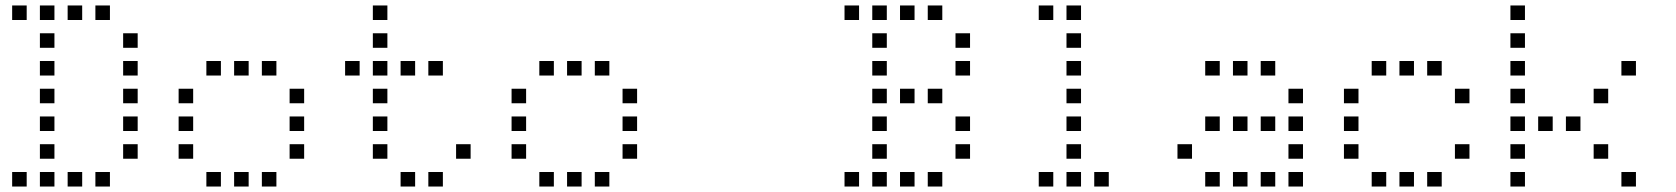

<svg xmlns="http://www.w3.org/2000/svg" viewBox="-20 -696 6040 692"><path d="M24.8 -676.2Q23.8 -676.2 23.8 -676.2Q23.8 -676.2 23.8 -675.2V-624.8Q23.8 -623.8 23.8 -623.8Q23.8 -623.8 24.8 -623.8H75.2Q76.2 -623.8 76.2 -623.8Q76.2 -623.8 76.2 -624.8V-675.2Q76.2 -676.2 76.2 -676.2Q76.2 -676.2 75.2 -676.2ZM124.8 -676.2Q123.8 -676.2 123.8 -676.2Q123.8 -676.2 123.8 -675.2V-624.8Q123.8 -623.8 123.8 -623.8Q123.8 -623.8 124.8 -623.8H175.2Q176.2 -623.8 176.2 -623.8Q176.2 -623.8 176.2 -624.8V-675.2Q176.2 -676.2 176.2 -676.2Q176.2 -676.2 175.2 -676.2ZM224.8 -676.2Q223.8 -676.2 223.8 -676.2Q223.8 -676.2 223.8 -675.2V-624.8Q223.8 -623.8 223.8 -623.8Q223.8 -623.8 224.8 -623.8H275.2Q276.2 -623.8 276.2 -623.8Q276.2 -623.8 276.2 -624.8V-675.2Q276.2 -676.2 276.2 -676.2Q276.2 -676.2 275.2 -676.2ZM324.8 -676.2Q323.8 -676.2 323.8 -676.2Q323.8 -676.2 323.8 -675.2V-624.8Q323.8 -623.8 323.8 -623.8Q323.8 -623.8 324.8 -623.8H375.2Q376.2 -623.8 376.2 -623.8Q376.2 -623.8 376.2 -624.8V-675.2Q376.2 -676.2 376.2 -676.2Q376.2 -676.2 375.2 -676.2ZM124.8 -576.2Q123.8 -576.2 123.8 -576.2Q123.8 -576.2 123.8 -575.2V-524.8Q123.8 -523.8 123.8 -523.8Q123.8 -523.8 124.8 -523.8H175.2Q176.2 -523.8 176.2 -523.8Q176.2 -523.8 176.2 -524.8V-575.2Q176.2 -576.2 176.2 -576.2Q176.2 -576.2 175.2 -576.2ZM424.8 -576.2Q423.8 -576.2 423.8 -576.2Q423.8 -576.2 423.8 -575.2V-524.8Q423.8 -523.8 423.8 -523.8Q423.8 -523.8 424.8 -523.8H475.2Q476.2 -523.8 476.2 -523.8Q476.2 -523.8 476.2 -524.8V-575.2Q476.2 -576.2 476.2 -576.2Q476.2 -576.2 475.2 -576.2ZM124.8 -476.2Q123.8 -476.2 123.8 -476.2Q123.8 -476.2 123.8 -475.2V-424.8Q123.8 -423.8 123.8 -423.8Q123.8 -423.8 124.8 -423.8H175.2Q176.2 -423.8 176.2 -423.8Q176.2 -423.8 176.2 -424.8V-475.2Q176.2 -476.2 176.2 -476.2Q176.2 -476.2 175.2 -476.2ZM424.8 -476.2Q423.8 -476.2 423.8 -476.2Q423.8 -476.2 423.8 -475.2V-424.8Q423.8 -423.8 423.8 -423.8Q423.8 -423.8 424.8 -423.8H475.2Q476.2 -423.8 476.2 -423.8Q476.2 -423.8 476.2 -424.8V-475.2Q476.2 -476.2 476.2 -476.2Q476.2 -476.2 475.2 -476.2ZM124.8 -376.2Q123.8 -376.2 123.8 -376.2Q123.8 -376.2 123.8 -375.2V-324.8Q123.8 -323.8 123.8 -323.8Q123.8 -323.8 124.8 -323.8H175.2Q176.2 -323.8 176.2 -323.8Q176.2 -323.8 176.2 -324.8V-375.2Q176.2 -376.2 176.2 -376.2Q176.2 -376.2 175.2 -376.2ZM424.8 -376.2Q423.8 -376.2 423.8 -376.2Q423.8 -376.2 423.8 -375.2V-324.8Q423.8 -323.8 423.8 -323.8Q423.8 -323.8 424.8 -323.8H475.2Q476.2 -323.8 476.2 -323.8Q476.2 -323.8 476.2 -324.8V-375.2Q476.2 -376.2 476.2 -376.2Q476.2 -376.2 475.2 -376.2ZM124.8 -276.2Q123.8 -276.2 123.8 -276.2Q123.8 -276.2 123.8 -275.2V-224.8Q123.8 -223.8 123.8 -223.8Q123.8 -223.8 124.8 -223.8H175.2Q176.2 -223.8 176.2 -223.8Q176.2 -223.8 176.2 -224.8V-275.2Q176.2 -276.2 176.2 -276.2Q176.2 -276.2 175.2 -276.2ZM424.8 -276.2Q423.8 -276.2 423.8 -276.2Q423.8 -276.2 423.8 -275.2V-224.8Q423.8 -223.8 423.8 -223.8Q423.8 -223.8 424.8 -223.8H475.2Q476.2 -223.8 476.2 -223.8Q476.2 -223.8 476.2 -224.8V-275.2Q476.2 -276.2 476.2 -276.2Q476.2 -276.2 475.2 -276.2ZM124.8 -176.2Q123.8 -176.2 123.8 -176.2Q123.8 -176.2 123.8 -175.2V-124.8Q123.8 -123.8 123.8 -123.8Q123.8 -123.8 124.8 -123.8H175.2Q176.2 -123.8 176.2 -123.8Q176.2 -123.8 176.2 -124.8V-175.2Q176.2 -176.2 176.2 -176.2Q176.2 -176.2 175.2 -176.2ZM424.8 -176.2Q423.8 -176.2 423.8 -176.2Q423.8 -176.2 423.8 -175.2V-124.8Q423.8 -123.8 423.8 -123.8Q423.8 -123.8 424.8 -123.8H475.2Q476.2 -123.8 476.2 -123.8Q476.2 -123.8 476.2 -124.8V-175.2Q476.2 -176.2 476.2 -176.2Q476.2 -176.2 475.2 -176.2ZM24.8 -76.2Q23.8 -76.2 23.8 -76.2Q23.8 -76.2 23.8 -75.2V-24.8Q23.8 -23.8 23.8 -23.8Q23.8 -23.8 24.8 -23.8H75.2Q76.2 -23.8 76.2 -23.8Q76.2 -23.8 76.2 -24.8V-75.2Q76.2 -76.2 76.2 -76.2Q76.2 -76.2 75.2 -76.2ZM124.8 -76.2Q123.8 -76.2 123.8 -76.2Q123.8 -76.2 123.8 -75.2V-24.8Q123.8 -23.8 123.8 -23.8Q123.8 -23.8 124.8 -23.8H175.2Q176.2 -23.8 176.2 -23.8Q176.2 -23.8 176.2 -24.8V-75.2Q176.2 -76.2 176.2 -76.2Q176.2 -76.2 175.2 -76.2ZM224.8 -76.2Q223.8 -76.2 223.8 -76.2Q223.8 -76.2 223.8 -75.2V-24.8Q223.8 -23.8 223.8 -23.8Q223.8 -23.8 224.8 -23.8H275.2Q276.2 -23.8 276.2 -23.8Q276.2 -23.8 276.2 -24.8V-75.2Q276.2 -76.2 276.2 -76.2Q276.2 -76.2 275.2 -76.2ZM324.8 -76.2Q323.8 -76.2 323.8 -76.2Q323.8 -76.2 323.8 -75.2V-24.8Q323.8 -23.8 323.8 -23.8Q323.8 -23.8 324.8 -23.8H375.2Q376.2 -23.8 376.2 -23.8Q376.2 -23.8 376.2 -24.8V-75.2Q376.2 -76.2 376.2 -76.2Q376.2 -76.2 375.2 -76.2Z M724.8 -476.2Q723.8 -476.2 723.8 -476.2Q723.8 -476.2 723.8 -475.2V-424.8Q723.8 -423.8 723.8 -423.8Q723.8 -423.8 724.8 -423.8H775.2Q776.2 -423.8 776.2 -423.8Q776.2 -423.8 776.2 -424.8V-475.2Q776.2 -476.2 776.2 -476.2Q776.2 -476.2 775.2 -476.2ZM824.8 -476.2Q823.8 -476.2 823.8 -476.2Q823.8 -476.2 823.8 -475.2V-424.8Q823.8 -423.8 823.8 -423.8Q823.8 -423.8 824.8 -423.8H875.2Q876.2 -423.8 876.2 -423.8Q876.2 -423.8 876.2 -424.8V-475.2Q876.2 -476.2 876.2 -476.2Q876.2 -476.2 875.2 -476.2ZM924.8 -476.2Q923.8 -476.2 923.8 -476.2Q923.8 -476.2 923.8 -475.2V-424.8Q923.8 -423.8 923.8 -423.8Q923.8 -423.8 924.8 -423.8H975.2Q976.2 -423.8 976.2 -423.8Q976.2 -423.8 976.2 -424.8V-475.2Q976.2 -476.2 976.2 -476.2Q976.2 -476.2 975.2 -476.2ZM624.8 -376.2Q623.8 -376.2 623.8 -376.2Q623.8 -376.2 623.8 -375.2V-324.8Q623.8 -323.8 623.8 -323.8Q623.8 -323.8 624.8 -323.8H675.2Q676.2 -323.8 676.2 -323.8Q676.2 -323.8 676.2 -324.8V-375.2Q676.2 -376.2 676.2 -376.2Q676.2 -376.2 675.2 -376.2ZM1024.8 -376.2Q1023.8 -376.2 1023.8 -376.2Q1023.8 -376.2 1023.8 -375.2V-324.8Q1023.8 -323.8 1023.8 -323.8Q1023.8 -323.8 1024.8 -323.8H1075.2Q1076.2 -323.8 1076.2 -323.8Q1076.2 -323.8 1076.2 -324.8V-375.2Q1076.2 -376.2 1076.2 -376.2Q1076.2 -376.2 1075.2 -376.2ZM624.8 -276.2Q623.8 -276.2 623.8 -276.2Q623.8 -276.2 623.8 -275.2V-224.8Q623.8 -223.8 623.8 -223.8Q623.8 -223.8 624.8 -223.8H675.2Q676.2 -223.8 676.2 -223.8Q676.2 -223.8 676.2 -224.8V-275.2Q676.2 -276.2 676.2 -276.2Q676.2 -276.2 675.2 -276.2ZM1024.8 -276.2Q1023.8 -276.2 1023.8 -276.2Q1023.8 -276.2 1023.8 -275.2V-224.8Q1023.8 -223.8 1023.8 -223.8Q1023.8 -223.8 1024.8 -223.8H1075.2Q1076.2 -223.8 1076.2 -223.8Q1076.2 -223.8 1076.2 -224.8V-275.2Q1076.2 -276.2 1076.2 -276.2Q1076.2 -276.2 1075.2 -276.2ZM624.8 -176.2Q623.8 -176.2 623.8 -176.2Q623.8 -176.2 623.8 -175.2V-124.8Q623.8 -123.8 623.8 -123.8Q623.8 -123.8 624.8 -123.8H675.2Q676.2 -123.8 676.2 -123.8Q676.2 -123.8 676.2 -124.8V-175.2Q676.2 -176.2 676.2 -176.2Q676.2 -176.2 675.2 -176.2ZM1024.8 -176.2Q1023.8 -176.2 1023.8 -176.2Q1023.8 -176.2 1023.8 -175.2V-124.8Q1023.8 -123.8 1023.8 -123.8Q1023.8 -123.8 1024.8 -123.8H1075.2Q1076.2 -123.8 1076.2 -123.8Q1076.2 -123.8 1076.2 -124.8V-175.2Q1076.2 -176.2 1076.2 -176.2Q1076.2 -176.2 1075.2 -176.2ZM724.8 -76.2Q723.8 -76.2 723.8 -76.2Q723.8 -76.2 723.8 -75.2V-24.8Q723.8 -23.8 723.8 -23.8Q723.8 -23.8 724.8 -23.8H775.2Q776.2 -23.8 776.2 -23.8Q776.2 -23.8 776.2 -24.8V-75.2Q776.2 -76.2 776.2 -76.2Q776.2 -76.2 775.2 -76.2ZM824.8 -76.2Q823.8 -76.2 823.8 -76.2Q823.8 -76.2 823.8 -75.2V-24.8Q823.8 -23.8 823.8 -23.8Q823.8 -23.8 824.8 -23.8H875.2Q876.2 -23.8 876.2 -23.8Q876.2 -23.8 876.2 -24.8V-75.2Q876.2 -76.2 876.2 -76.2Q876.2 -76.2 875.2 -76.2ZM924.8 -76.2Q923.8 -76.2 923.8 -76.2Q923.8 -76.2 923.8 -75.2V-24.8Q923.8 -23.8 923.8 -23.8Q923.8 -23.8 924.8 -23.8H975.2Q976.2 -23.8 976.2 -23.8Q976.2 -23.8 976.2 -24.8V-75.2Q976.2 -76.2 976.2 -76.2Q976.2 -76.2 975.2 -76.2Z M1324.8 -676.2Q1323.8 -676.2 1323.8 -676.2Q1323.8 -676.2 1323.8 -675.2V-624.8Q1323.8 -623.8 1323.8 -623.8Q1323.8 -623.8 1324.8 -623.8H1375.2Q1376.2 -623.8 1376.2 -623.8Q1376.2 -623.8 1376.2 -624.8V-675.2Q1376.2 -676.2 1376.2 -676.2Q1376.2 -676.2 1375.2 -676.2ZM1324.8 -576.2Q1323.8 -576.2 1323.8 -576.2Q1323.8 -576.2 1323.8 -575.2V-524.8Q1323.8 -523.8 1323.8 -523.8Q1323.8 -523.8 1324.8 -523.8H1375.2Q1376.2 -523.8 1376.2 -523.8Q1376.2 -523.8 1376.2 -524.8V-575.2Q1376.2 -576.2 1376.2 -576.2Q1376.2 -576.2 1375.2 -576.2ZM1224.8 -476.2Q1223.8 -476.2 1223.8 -476.2Q1223.8 -476.2 1223.8 -475.2V-424.8Q1223.8 -423.8 1223.8 -423.8Q1223.8 -423.8 1224.8 -423.8H1275.2Q1276.2 -423.8 1276.2 -423.8Q1276.2 -423.8 1276.2 -424.8V-475.2Q1276.2 -476.2 1276.2 -476.2Q1276.2 -476.2 1275.2 -476.2ZM1324.8 -476.2Q1323.8 -476.2 1323.8 -476.2Q1323.8 -476.2 1323.8 -475.2V-424.8Q1323.8 -423.8 1323.8 -423.8Q1323.8 -423.8 1324.8 -423.8H1375.2Q1376.2 -423.8 1376.2 -423.8Q1376.2 -423.8 1376.2 -424.8V-475.2Q1376.2 -476.2 1376.2 -476.2Q1376.2 -476.2 1375.2 -476.2ZM1424.8 -476.2Q1423.8 -476.2 1423.8 -476.2Q1423.8 -476.2 1423.8 -475.2V-424.8Q1423.8 -423.8 1423.8 -423.8Q1423.8 -423.8 1424.8 -423.8H1475.2Q1476.2 -423.8 1476.2 -423.8Q1476.2 -423.8 1476.2 -424.8V-475.2Q1476.2 -476.2 1476.2 -476.2Q1476.2 -476.2 1475.2 -476.2ZM1524.8 -476.2Q1523.8 -476.2 1523.8 -476.2Q1523.8 -476.2 1523.8 -475.2V-424.8Q1523.8 -423.8 1523.8 -423.8Q1523.8 -423.8 1524.8 -423.8H1575.2Q1576.2 -423.8 1576.2 -423.8Q1576.2 -423.8 1576.2 -424.8V-475.2Q1576.2 -476.2 1576.2 -476.2Q1576.2 -476.2 1575.2 -476.2ZM1324.8 -376.2Q1323.8 -376.2 1323.8 -376.2Q1323.8 -376.2 1323.8 -375.2V-324.8Q1323.8 -323.8 1323.8 -323.8Q1323.8 -323.8 1324.8 -323.8H1375.2Q1376.2 -323.8 1376.2 -323.8Q1376.2 -323.8 1376.2 -324.8V-375.2Q1376.2 -376.2 1376.2 -376.2Q1376.2 -376.2 1375.2 -376.2ZM1324.8 -276.2Q1323.8 -276.2 1323.8 -276.2Q1323.8 -276.2 1323.8 -275.2V-224.8Q1323.8 -223.8 1323.8 -223.8Q1323.8 -223.8 1324.8 -223.8H1375.2Q1376.2 -223.8 1376.2 -223.8Q1376.2 -223.8 1376.2 -224.8V-275.2Q1376.2 -276.2 1376.2 -276.2Q1376.2 -276.2 1375.2 -276.2ZM1324.8 -176.2Q1323.8 -176.2 1323.8 -176.2Q1323.8 -176.2 1323.8 -175.2V-124.8Q1323.8 -123.8 1323.8 -123.8Q1323.8 -123.8 1324.8 -123.8H1375.2Q1376.2 -123.8 1376.2 -123.8Q1376.2 -123.8 1376.2 -124.8V-175.2Q1376.2 -176.2 1376.2 -176.2Q1376.2 -176.2 1375.2 -176.2ZM1624.8 -176.2Q1623.8 -176.2 1623.8 -176.2Q1623.8 -176.2 1623.8 -175.2V-124.8Q1623.8 -123.8 1623.8 -123.8Q1623.8 -123.8 1624.8 -123.8H1675.2Q1676.2 -123.8 1676.2 -123.8Q1676.2 -123.8 1676.2 -124.8V-175.2Q1676.2 -176.2 1676.2 -176.2Q1676.2 -176.2 1675.2 -176.2ZM1424.8 -76.2Q1423.8 -76.2 1423.8 -76.2Q1423.8 -76.2 1423.8 -75.2V-24.8Q1423.8 -23.8 1423.8 -23.8Q1423.8 -23.8 1424.8 -23.8H1475.2Q1476.2 -23.8 1476.2 -23.8Q1476.2 -23.8 1476.2 -24.8V-75.2Q1476.2 -76.2 1476.2 -76.2Q1476.2 -76.2 1475.2 -76.2ZM1524.8 -76.2Q1523.8 -76.2 1523.8 -76.2Q1523.8 -76.2 1523.8 -75.2V-24.8Q1523.8 -23.8 1523.8 -23.8Q1523.8 -23.8 1524.8 -23.8H1575.2Q1576.2 -23.8 1576.2 -23.8Q1576.2 -23.8 1576.2 -24.8V-75.2Q1576.2 -76.2 1576.2 -76.2Q1576.2 -76.2 1575.2 -76.2Z M1924.8 -476.2Q1923.8 -476.2 1923.8 -476.2Q1923.8 -476.2 1923.8 -475.2V-424.8Q1923.8 -423.8 1923.8 -423.8Q1923.8 -423.8 1924.8 -423.8H1975.2Q1976.2 -423.8 1976.2 -423.8Q1976.2 -423.8 1976.2 -424.8V-475.2Q1976.2 -476.2 1976.2 -476.2Q1976.2 -476.2 1975.2 -476.2ZM2024.8 -476.2Q2023.8 -476.2 2023.8 -476.2Q2023.8 -476.2 2023.8 -475.2V-424.8Q2023.8 -423.8 2023.8 -423.8Q2023.8 -423.8 2024.8 -423.8H2075.2Q2076.2 -423.8 2076.2 -423.8Q2076.2 -423.8 2076.2 -424.8V-475.2Q2076.2 -476.2 2076.2 -476.2Q2076.2 -476.2 2075.2 -476.2ZM2124.8 -476.2Q2123.8 -476.2 2123.8 -476.2Q2123.8 -476.2 2123.8 -475.2V-424.8Q2123.8 -423.8 2123.8 -423.8Q2123.8 -423.8 2124.8 -423.8H2175.2Q2176.2 -423.8 2176.2 -423.8Q2176.2 -423.8 2176.2 -424.8V-475.2Q2176.2 -476.2 2176.2 -476.2Q2176.2 -476.2 2175.2 -476.2ZM1824.8 -376.2Q1823.8 -376.2 1823.8 -376.2Q1823.8 -376.2 1823.8 -375.2V-324.8Q1823.8 -323.8 1823.8 -323.8Q1823.8 -323.8 1824.8 -323.8H1875.2Q1876.2 -323.8 1876.2 -323.8Q1876.2 -323.8 1876.2 -324.8V-375.2Q1876.2 -376.2 1876.2 -376.2Q1876.2 -376.2 1875.2 -376.2ZM2224.8 -376.2Q2223.8 -376.2 2223.8 -376.2Q2223.8 -376.2 2223.8 -375.2V-324.8Q2223.8 -323.8 2223.8 -323.8Q2223.8 -323.8 2224.8 -323.8H2275.2Q2276.2 -323.8 2276.2 -323.8Q2276.2 -323.8 2276.2 -324.8V-375.2Q2276.2 -376.2 2276.2 -376.2Q2276.2 -376.2 2275.2 -376.2ZM1824.8 -276.2Q1823.8 -276.2 1823.8 -276.2Q1823.8 -276.2 1823.8 -275.2V-224.8Q1823.8 -223.8 1823.8 -223.8Q1823.8 -223.8 1824.8 -223.8H1875.2Q1876.2 -223.8 1876.2 -223.8Q1876.2 -223.8 1876.2 -224.8V-275.2Q1876.2 -276.2 1876.2 -276.2Q1876.2 -276.2 1875.2 -276.2ZM2224.8 -276.2Q2223.8 -276.2 2223.8 -276.2Q2223.8 -276.2 2223.8 -275.2V-224.8Q2223.8 -223.8 2223.8 -223.8Q2223.8 -223.8 2224.8 -223.8H2275.2Q2276.2 -223.8 2276.2 -223.8Q2276.2 -223.8 2276.2 -224.8V-275.2Q2276.2 -276.2 2276.2 -276.2Q2276.2 -276.2 2275.2 -276.2ZM1824.8 -176.2Q1823.8 -176.2 1823.8 -176.2Q1823.8 -176.2 1823.8 -175.2V-124.8Q1823.8 -123.8 1823.8 -123.8Q1823.8 -123.8 1824.8 -123.8H1875.2Q1876.2 -123.8 1876.2 -123.8Q1876.2 -123.8 1876.2 -124.8V-175.2Q1876.2 -176.2 1876.2 -176.2Q1876.2 -176.2 1875.2 -176.2ZM2224.8 -176.2Q2223.8 -176.2 2223.8 -176.2Q2223.8 -176.2 2223.8 -175.2V-124.8Q2223.8 -123.8 2223.8 -123.8Q2223.8 -123.8 2224.8 -123.8H2275.2Q2276.2 -123.8 2276.2 -123.8Q2276.2 -123.8 2276.2 -124.8V-175.2Q2276.2 -176.2 2276.2 -176.2Q2276.2 -176.2 2275.2 -176.2ZM1924.8 -76.2Q1923.8 -76.2 1923.8 -76.2Q1923.8 -76.2 1923.8 -75.2V-24.8Q1923.8 -23.8 1923.8 -23.8Q1923.8 -23.8 1924.8 -23.8H1975.2Q1976.2 -23.8 1976.2 -23.8Q1976.2 -23.8 1976.2 -24.8V-75.2Q1976.2 -76.2 1976.2 -76.2Q1976.2 -76.2 1975.2 -76.2ZM2024.8 -76.2Q2023.8 -76.2 2023.8 -76.2Q2023.8 -76.2 2023.8 -75.2V-24.8Q2023.8 -23.8 2023.8 -23.8Q2023.8 -23.8 2024.8 -23.8H2075.2Q2076.2 -23.8 2076.2 -23.8Q2076.2 -23.8 2076.2 -24.8V-75.2Q2076.2 -76.2 2076.2 -76.2Q2076.2 -76.2 2075.2 -76.2ZM2124.8 -76.2Q2123.8 -76.2 2123.8 -76.2Q2123.8 -76.2 2123.8 -75.2V-24.8Q2123.8 -23.8 2123.8 -23.8Q2123.8 -23.8 2124.8 -23.8H2175.2Q2176.2 -23.8 2176.2 -23.8Q2176.2 -23.8 2176.2 -24.8V-75.2Q2176.2 -76.2 2176.2 -76.2Q2176.2 -76.2 2175.2 -76.2Z M3024.8 -676.2Q3023.8 -676.2 3023.8 -676.2Q3023.8 -676.2 3023.8 -675.2V-624.8Q3023.8 -623.8 3023.8 -623.8Q3023.8 -623.8 3024.8 -623.8H3075.2Q3076.2 -623.8 3076.2 -623.8Q3076.2 -623.8 3076.2 -624.8V-675.2Q3076.2 -676.2 3076.2 -676.2Q3076.2 -676.2 3075.2 -676.2ZM3124.8 -676.2Q3123.8 -676.2 3123.8 -676.2Q3123.8 -676.2 3123.8 -675.2V-624.8Q3123.8 -623.8 3123.8 -623.8Q3123.8 -623.8 3124.8 -623.8H3175.2Q3176.2 -623.8 3176.2 -623.8Q3176.2 -623.8 3176.2 -624.8V-675.2Q3176.2 -676.2 3176.2 -676.2Q3176.2 -676.2 3175.2 -676.2ZM3224.8 -676.2Q3223.8 -676.2 3223.8 -676.2Q3223.8 -676.2 3223.8 -675.2V-624.8Q3223.8 -623.8 3223.8 -623.8Q3223.8 -623.8 3224.8 -623.8H3275.2Q3276.2 -623.8 3276.2 -623.8Q3276.2 -623.8 3276.2 -624.8V-675.2Q3276.2 -676.2 3276.2 -676.2Q3276.2 -676.2 3275.2 -676.2ZM3324.8 -676.2Q3323.8 -676.2 3323.8 -676.2Q3323.8 -676.2 3323.8 -675.2V-624.8Q3323.8 -623.8 3323.8 -623.8Q3323.8 -623.8 3324.8 -623.8H3375.2Q3376.2 -623.8 3376.2 -623.8Q3376.2 -623.8 3376.2 -624.8V-675.2Q3376.2 -676.2 3376.2 -676.2Q3376.2 -676.2 3375.2 -676.2ZM3124.8 -576.2Q3123.8 -576.2 3123.8 -576.2Q3123.8 -576.2 3123.8 -575.2V-524.8Q3123.8 -523.8 3123.8 -523.8Q3123.8 -523.8 3124.8 -523.8H3175.2Q3176.2 -523.8 3176.2 -523.8Q3176.2 -523.8 3176.2 -524.8V-575.2Q3176.2 -576.2 3176.2 -576.2Q3176.2 -576.2 3175.2 -576.2ZM3424.8 -576.2Q3423.8 -576.2 3423.8 -576.2Q3423.8 -576.2 3423.8 -575.2V-524.8Q3423.8 -523.8 3423.8 -523.8Q3423.8 -523.8 3424.8 -523.8H3475.2Q3476.2 -523.8 3476.2 -523.8Q3476.2 -523.8 3476.2 -524.8V-575.2Q3476.2 -576.2 3476.2 -576.2Q3476.2 -576.2 3475.2 -576.2ZM3124.8 -476.2Q3123.8 -476.2 3123.8 -476.2Q3123.8 -476.2 3123.8 -475.2V-424.8Q3123.8 -423.8 3123.8 -423.8Q3123.8 -423.8 3124.8 -423.8H3175.2Q3176.2 -423.8 3176.2 -423.8Q3176.2 -423.8 3176.2 -424.8V-475.2Q3176.2 -476.2 3176.2 -476.2Q3176.2 -476.2 3175.2 -476.2ZM3424.8 -476.2Q3423.8 -476.2 3423.8 -476.2Q3423.8 -476.2 3423.8 -475.2V-424.8Q3423.8 -423.8 3423.8 -423.8Q3423.8 -423.8 3424.8 -423.8H3475.2Q3476.2 -423.8 3476.2 -423.8Q3476.2 -423.8 3476.2 -424.8V-475.2Q3476.2 -476.2 3476.2 -476.2Q3476.2 -476.2 3475.2 -476.2ZM3124.8 -376.2Q3123.8 -376.2 3123.8 -376.2Q3123.8 -376.2 3123.8 -375.2V-324.8Q3123.8 -323.8 3123.8 -323.8Q3123.8 -323.8 3124.8 -323.8H3175.2Q3176.2 -323.8 3176.2 -323.8Q3176.2 -323.8 3176.2 -324.8V-375.2Q3176.2 -376.2 3176.2 -376.2Q3176.2 -376.2 3175.2 -376.2ZM3224.8 -376.2Q3223.8 -376.2 3223.8 -376.2Q3223.8 -376.2 3223.8 -375.2V-324.8Q3223.8 -323.8 3223.8 -323.8Q3223.8 -323.8 3224.8 -323.8H3275.2Q3276.2 -323.8 3276.2 -323.8Q3276.2 -323.8 3276.2 -324.8V-375.2Q3276.2 -376.2 3276.2 -376.2Q3276.2 -376.2 3275.2 -376.2ZM3324.8 -376.2Q3323.8 -376.2 3323.8 -376.2Q3323.8 -376.2 3323.8 -375.2V-324.8Q3323.8 -323.8 3323.8 -323.8Q3323.8 -323.8 3324.8 -323.8H3375.2Q3376.2 -323.8 3376.2 -323.8Q3376.2 -323.8 3376.2 -324.8V-375.2Q3376.2 -376.2 3376.2 -376.2Q3376.2 -376.2 3375.2 -376.2ZM3124.8 -276.2Q3123.8 -276.2 3123.8 -276.2Q3123.8 -276.2 3123.8 -275.2V-224.8Q3123.8 -223.8 3123.8 -223.8Q3123.8 -223.8 3124.8 -223.8H3175.2Q3176.2 -223.8 3176.2 -223.8Q3176.2 -223.8 3176.2 -224.8V-275.2Q3176.2 -276.2 3176.2 -276.2Q3176.2 -276.2 3175.2 -276.2ZM3424.8 -276.2Q3423.8 -276.2 3423.8 -276.2Q3423.8 -276.2 3423.8 -275.2V-224.8Q3423.8 -223.8 3423.8 -223.8Q3423.8 -223.8 3424.8 -223.8H3475.2Q3476.2 -223.8 3476.2 -223.8Q3476.2 -223.8 3476.2 -224.8V-275.2Q3476.2 -276.2 3476.2 -276.2Q3476.2 -276.2 3475.2 -276.2ZM3124.8 -176.2Q3123.8 -176.2 3123.8 -176.2Q3123.8 -176.2 3123.8 -175.2V-124.8Q3123.8 -123.8 3123.8 -123.8Q3123.8 -123.8 3124.8 -123.8H3175.2Q3176.2 -123.8 3176.2 -123.8Q3176.2 -123.8 3176.2 -124.8V-175.2Q3176.2 -176.2 3176.2 -176.2Q3176.2 -176.2 3175.2 -176.2ZM3424.8 -176.2Q3423.8 -176.2 3423.8 -176.2Q3423.8 -176.2 3423.8 -175.2V-124.8Q3423.8 -123.8 3423.8 -123.8Q3423.8 -123.8 3424.8 -123.8H3475.2Q3476.2 -123.8 3476.2 -123.8Q3476.2 -123.8 3476.2 -124.8V-175.2Q3476.2 -176.2 3476.2 -176.2Q3476.2 -176.2 3475.2 -176.2ZM3024.8 -76.2Q3023.8 -76.2 3023.8 -76.2Q3023.8 -76.2 3023.8 -75.2V-24.8Q3023.8 -23.8 3023.8 -23.8Q3023.8 -23.8 3024.8 -23.8H3075.2Q3076.2 -23.8 3076.2 -23.8Q3076.2 -23.8 3076.2 -24.8V-75.2Q3076.2 -76.2 3076.2 -76.2Q3076.2 -76.2 3075.2 -76.2ZM3124.8 -76.2Q3123.8 -76.2 3123.8 -76.2Q3123.8 -76.2 3123.8 -75.2V-24.8Q3123.8 -23.8 3123.8 -23.8Q3123.8 -23.8 3124.8 -23.8H3175.2Q3176.2 -23.8 3176.2 -23.8Q3176.2 -23.8 3176.2 -24.8V-75.2Q3176.2 -76.2 3176.2 -76.2Q3176.2 -76.2 3175.2 -76.2ZM3224.8 -76.2Q3223.8 -76.2 3223.8 -76.2Q3223.8 -76.2 3223.8 -75.2V-24.8Q3223.8 -23.8 3223.8 -23.8Q3223.8 -23.8 3224.8 -23.8H3275.2Q3276.2 -23.8 3276.2 -23.8Q3276.2 -23.8 3276.2 -24.8V-75.2Q3276.2 -76.2 3276.2 -76.2Q3276.2 -76.2 3275.2 -76.2ZM3324.8 -76.2Q3323.8 -76.2 3323.8 -76.2Q3323.8 -76.2 3323.8 -75.2V-24.8Q3323.8 -23.8 3323.8 -23.8Q3323.8 -23.8 3324.8 -23.8H3375.2Q3376.2 -23.8 3376.2 -23.8Q3376.2 -23.8 3376.2 -24.8V-75.2Q3376.2 -76.2 3376.2 -76.2Q3376.2 -76.2 3375.2 -76.2Z M3724.8 -676.2Q3723.8 -676.2 3723.8 -676.2Q3723.8 -676.2 3723.8 -675.2V-624.8Q3723.8 -623.8 3723.8 -623.8Q3723.8 -623.8 3724.8 -623.8H3775.2Q3776.2 -623.8 3776.2 -623.8Q3776.2 -623.8 3776.2 -624.8V-675.2Q3776.2 -676.2 3776.2 -676.2Q3776.2 -676.2 3775.2 -676.2ZM3824.8 -676.2Q3823.8 -676.2 3823.8 -676.2Q3823.8 -676.2 3823.8 -675.2V-624.8Q3823.8 -623.8 3823.8 -623.8Q3823.8 -623.8 3824.8 -623.8H3875.2Q3876.2 -623.8 3876.2 -623.8Q3876.2 -623.8 3876.2 -624.8V-675.2Q3876.2 -676.2 3876.2 -676.2Q3876.2 -676.2 3875.2 -676.2ZM3824.8 -576.2Q3823.8 -576.2 3823.8 -576.2Q3823.8 -576.2 3823.8 -575.2V-524.8Q3823.8 -523.8 3823.8 -523.8Q3823.8 -523.8 3824.8 -523.8H3875.2Q3876.2 -523.8 3876.2 -523.8Q3876.2 -523.8 3876.2 -524.8V-575.2Q3876.2 -576.2 3876.2 -576.2Q3876.2 -576.2 3875.2 -576.2ZM3824.8 -476.2Q3823.8 -476.2 3823.8 -476.2Q3823.8 -476.2 3823.8 -475.2V-424.8Q3823.8 -423.8 3823.8 -423.8Q3823.8 -423.8 3824.8 -423.8H3875.2Q3876.2 -423.8 3876.2 -423.8Q3876.2 -423.8 3876.2 -424.8V-475.2Q3876.2 -476.2 3876.2 -476.2Q3876.2 -476.2 3875.2 -476.2ZM3824.8 -376.2Q3823.8 -376.2 3823.8 -376.2Q3823.8 -376.2 3823.8 -375.2V-324.8Q3823.8 -323.8 3823.8 -323.8Q3823.8 -323.8 3824.8 -323.8H3875.2Q3876.2 -323.8 3876.2 -323.8Q3876.2 -323.8 3876.2 -324.8V-375.2Q3876.2 -376.2 3876.2 -376.2Q3876.2 -376.2 3875.2 -376.2ZM3824.8 -276.2Q3823.8 -276.2 3823.8 -276.2Q3823.8 -276.2 3823.8 -275.2V-224.8Q3823.8 -223.8 3823.8 -223.8Q3823.8 -223.8 3824.8 -223.8H3875.2Q3876.2 -223.8 3876.2 -223.8Q3876.2 -223.8 3876.2 -224.8V-275.2Q3876.2 -276.2 3876.2 -276.2Q3876.2 -276.2 3875.2 -276.2ZM3824.8 -176.2Q3823.8 -176.2 3823.8 -176.2Q3823.8 -176.2 3823.8 -175.2V-124.8Q3823.8 -123.8 3823.8 -123.8Q3823.8 -123.8 3824.8 -123.8H3875.2Q3876.2 -123.8 3876.2 -123.8Q3876.2 -123.8 3876.2 -124.8V-175.2Q3876.2 -176.2 3876.2 -176.2Q3876.2 -176.2 3875.2 -176.2ZM3724.8 -76.2Q3723.8 -76.2 3723.8 -76.2Q3723.8 -76.2 3723.8 -75.2V-24.8Q3723.8 -23.8 3723.8 -23.8Q3723.8 -23.8 3724.8 -23.8H3775.2Q3776.2 -23.8 3776.2 -23.8Q3776.2 -23.8 3776.2 -24.8V-75.2Q3776.2 -76.2 3776.2 -76.2Q3776.2 -76.2 3775.2 -76.2ZM3824.8 -76.2Q3823.8 -76.2 3823.8 -76.2Q3823.8 -76.2 3823.8 -75.2V-24.8Q3823.8 -23.8 3823.8 -23.8Q3823.8 -23.8 3824.8 -23.8H3875.2Q3876.2 -23.8 3876.2 -23.8Q3876.2 -23.8 3876.2 -24.8V-75.2Q3876.2 -76.2 3876.2 -76.2Q3876.2 -76.2 3875.2 -76.2ZM3924.8 -76.2Q3923.8 -76.2 3923.8 -76.2Q3923.8 -76.2 3923.8 -75.2V-24.8Q3923.8 -23.8 3923.8 -23.8Q3923.8 -23.8 3924.8 -23.8H3975.2Q3976.2 -23.8 3976.2 -23.8Q3976.2 -23.8 3976.2 -24.8V-75.2Q3976.2 -76.2 3976.2 -76.2Q3976.2 -76.2 3975.2 -76.2Z M4324.8 -476.2Q4323.8 -476.2 4323.8 -476.2Q4323.8 -476.2 4323.8 -475.2V-424.8Q4323.8 -423.8 4323.8 -423.8Q4323.8 -423.8 4324.8 -423.8H4375.2Q4376.2 -423.8 4376.2 -423.8Q4376.2 -423.8 4376.2 -424.8V-475.2Q4376.2 -476.2 4376.2 -476.2Q4376.2 -476.2 4375.2 -476.2ZM4424.8 -476.2Q4423.8 -476.2 4423.8 -476.2Q4423.8 -476.2 4423.8 -475.2V-424.8Q4423.8 -423.8 4423.8 -423.8Q4423.8 -423.8 4424.8 -423.8H4475.2Q4476.2 -423.8 4476.2 -423.8Q4476.2 -423.8 4476.2 -424.8V-475.2Q4476.2 -476.2 4476.2 -476.2Q4476.2 -476.2 4475.2 -476.2ZM4524.8 -476.2Q4523.8 -476.2 4523.8 -476.2Q4523.8 -476.2 4523.8 -475.2V-424.8Q4523.8 -423.8 4523.8 -423.8Q4523.8 -423.8 4524.8 -423.8H4575.2Q4576.2 -423.8 4576.2 -423.8Q4576.2 -423.8 4576.2 -424.8V-475.2Q4576.2 -476.2 4576.2 -476.2Q4576.2 -476.2 4575.2 -476.2ZM4624.8 -376.2Q4623.8 -376.2 4623.8 -376.2Q4623.8 -376.2 4623.8 -375.2V-324.8Q4623.8 -323.8 4623.8 -323.8Q4623.8 -323.8 4624.8 -323.8H4675.2Q4676.2 -323.8 4676.2 -323.8Q4676.2 -323.8 4676.2 -324.8V-375.2Q4676.2 -376.2 4676.2 -376.2Q4676.2 -376.2 4675.2 -376.2ZM4324.8 -276.2Q4323.8 -276.2 4323.8 -276.2Q4323.8 -276.2 4323.8 -275.2V-224.8Q4323.8 -223.8 4323.8 -223.8Q4323.8 -223.8 4324.8 -223.8H4375.2Q4376.2 -223.8 4376.2 -223.8Q4376.2 -223.8 4376.2 -224.8V-275.2Q4376.2 -276.2 4376.2 -276.2Q4376.2 -276.2 4375.2 -276.2ZM4424.8 -276.2Q4423.8 -276.2 4423.8 -276.2Q4423.8 -276.2 4423.8 -275.2V-224.8Q4423.8 -223.8 4423.8 -223.8Q4423.8 -223.8 4424.8 -223.8H4475.2Q4476.2 -223.8 4476.2 -223.8Q4476.2 -223.8 4476.2 -224.8V-275.2Q4476.2 -276.2 4476.2 -276.2Q4476.2 -276.2 4475.2 -276.2ZM4524.8 -276.2Q4523.8 -276.2 4523.8 -276.2Q4523.8 -276.2 4523.8 -275.2V-224.8Q4523.8 -223.8 4523.8 -223.8Q4523.8 -223.8 4524.8 -223.8H4575.2Q4576.2 -223.8 4576.2 -223.8Q4576.2 -223.8 4576.2 -224.8V-275.2Q4576.2 -276.2 4576.2 -276.2Q4576.2 -276.2 4575.2 -276.2ZM4624.8 -276.2Q4623.8 -276.2 4623.8 -276.2Q4623.8 -276.2 4623.8 -275.2V-224.8Q4623.8 -223.8 4623.8 -223.8Q4623.8 -223.8 4624.8 -223.8H4675.2Q4676.2 -223.8 4676.2 -223.8Q4676.2 -223.8 4676.2 -224.8V-275.2Q4676.2 -276.2 4676.2 -276.2Q4676.2 -276.2 4675.2 -276.2ZM4224.8 -176.2Q4223.8 -176.2 4223.8 -176.2Q4223.8 -176.2 4223.8 -175.2V-124.8Q4223.8 -123.8 4223.8 -123.8Q4223.8 -123.8 4224.8 -123.8H4275.2Q4276.2 -123.8 4276.2 -123.8Q4276.2 -123.8 4276.2 -124.8V-175.2Q4276.2 -176.2 4276.2 -176.2Q4276.2 -176.2 4275.2 -176.2ZM4624.8 -176.2Q4623.8 -176.2 4623.8 -176.2Q4623.8 -176.2 4623.8 -175.2V-124.8Q4623.8 -123.8 4623.8 -123.8Q4623.8 -123.8 4624.8 -123.8H4675.2Q4676.2 -123.8 4676.2 -123.8Q4676.2 -123.8 4676.2 -124.8V-175.2Q4676.2 -176.2 4676.2 -176.2Q4676.2 -176.2 4675.2 -176.2ZM4324.8 -76.2Q4323.8 -76.2 4323.8 -76.2Q4323.8 -76.2 4323.8 -75.2V-24.8Q4323.8 -23.8 4323.8 -23.8Q4323.8 -23.8 4324.8 -23.8H4375.2Q4376.2 -23.8 4376.2 -23.8Q4376.2 -23.8 4376.2 -24.8V-75.2Q4376.2 -76.2 4376.2 -76.2Q4376.2 -76.2 4375.2 -76.2ZM4424.8 -76.2Q4423.8 -76.2 4423.8 -76.2Q4423.8 -76.2 4423.8 -75.2V-24.8Q4423.8 -23.8 4423.8 -23.8Q4423.8 -23.8 4424.8 -23.8H4475.2Q4476.2 -23.8 4476.2 -23.8Q4476.2 -23.8 4476.2 -24.8V-75.2Q4476.2 -76.2 4476.2 -76.2Q4476.2 -76.2 4475.2 -76.2ZM4524.8 -76.2Q4523.8 -76.2 4523.8 -76.2Q4523.8 -76.2 4523.8 -75.2V-24.8Q4523.8 -23.8 4523.8 -23.8Q4523.8 -23.8 4524.8 -23.8H4575.2Q4576.2 -23.8 4576.2 -23.8Q4576.2 -23.8 4576.2 -24.8V-75.2Q4576.2 -76.2 4576.2 -76.2Q4576.2 -76.2 4575.2 -76.2ZM4624.8 -76.2Q4623.8 -76.2 4623.8 -76.2Q4623.8 -76.2 4623.8 -75.2V-24.8Q4623.8 -23.8 4623.8 -23.8Q4623.8 -23.8 4624.8 -23.8H4675.2Q4676.2 -23.8 4676.2 -23.8Q4676.2 -23.8 4676.2 -24.8V-75.2Q4676.2 -76.2 4676.2 -76.2Q4676.2 -76.2 4675.2 -76.2Z M4924.8 -476.2Q4923.8 -476.2 4923.8 -476.2Q4923.8 -476.2 4923.8 -475.2V-424.8Q4923.8 -423.8 4923.8 -423.8Q4923.8 -423.8 4924.8 -423.8H4975.2Q4976.2 -423.8 4976.2 -423.8Q4976.2 -423.8 4976.2 -424.8V-475.2Q4976.2 -476.2 4976.2 -476.2Q4976.2 -476.2 4975.2 -476.2ZM5024.8 -476.2Q5023.8 -476.2 5023.8 -476.2Q5023.8 -476.2 5023.8 -475.2V-424.8Q5023.8 -423.8 5023.8 -423.8Q5023.8 -423.8 5024.8 -423.8H5075.2Q5076.2 -423.8 5076.2 -423.8Q5076.2 -423.8 5076.2 -424.8V-475.2Q5076.2 -476.2 5076.2 -476.2Q5076.2 -476.2 5075.2 -476.2ZM5124.8 -476.2Q5123.8 -476.2 5123.8 -476.2Q5123.8 -476.2 5123.8 -475.2V-424.8Q5123.8 -423.8 5123.8 -423.8Q5123.8 -423.8 5124.8 -423.8H5175.2Q5176.2 -423.8 5176.2 -423.8Q5176.2 -423.8 5176.2 -424.8V-475.2Q5176.2 -476.2 5176.2 -476.2Q5176.2 -476.2 5175.2 -476.2ZM4824.8 -376.2Q4823.8 -376.2 4823.8 -376.2Q4823.8 -376.2 4823.8 -375.2V-324.8Q4823.8 -323.8 4823.8 -323.8Q4823.8 -323.8 4824.8 -323.8H4875.2Q4876.2 -323.8 4876.2 -323.8Q4876.2 -323.8 4876.2 -324.8V-375.2Q4876.2 -376.2 4876.2 -376.2Q4876.2 -376.2 4875.2 -376.2ZM5224.8 -376.2Q5223.8 -376.2 5223.8 -376.2Q5223.8 -376.2 5223.8 -375.2V-324.8Q5223.8 -323.8 5223.8 -323.8Q5223.8 -323.8 5224.8 -323.8H5275.2Q5276.2 -323.8 5276.2 -323.8Q5276.2 -323.8 5276.2 -324.8V-375.2Q5276.2 -376.2 5276.2 -376.2Q5276.2 -376.2 5275.2 -376.2ZM4824.8 -276.2Q4823.8 -276.2 4823.8 -276.2Q4823.8 -276.2 4823.8 -275.2V-224.8Q4823.8 -223.8 4823.8 -223.8Q4823.8 -223.8 4824.8 -223.8H4875.2Q4876.2 -223.8 4876.2 -223.8Q4876.2 -223.8 4876.2 -224.8V-275.2Q4876.2 -276.2 4876.2 -276.2Q4876.2 -276.2 4875.2 -276.2ZM4824.8 -176.2Q4823.8 -176.2 4823.8 -176.2Q4823.8 -176.2 4823.8 -175.2V-124.8Q4823.8 -123.8 4823.8 -123.8Q4823.8 -123.8 4824.8 -123.8H4875.2Q4876.2 -123.8 4876.2 -123.8Q4876.2 -123.8 4876.2 -124.8V-175.2Q4876.2 -176.2 4876.2 -176.2Q4876.2 -176.2 4875.2 -176.2ZM5224.8 -176.2Q5223.8 -176.2 5223.8 -176.2Q5223.8 -176.2 5223.8 -175.2V-124.8Q5223.8 -123.8 5223.8 -123.8Q5223.8 -123.8 5224.8 -123.8H5275.2Q5276.2 -123.8 5276.2 -123.8Q5276.2 -123.8 5276.2 -124.8V-175.2Q5276.2 -176.2 5276.2 -176.2Q5276.2 -176.2 5275.2 -176.2ZM4924.8 -76.2Q4923.8 -76.2 4923.8 -76.2Q4923.8 -76.2 4923.8 -75.2V-24.8Q4923.8 -23.8 4923.8 -23.8Q4923.8 -23.8 4924.8 -23.8H4975.2Q4976.2 -23.8 4976.2 -23.8Q4976.2 -23.8 4976.2 -24.8V-75.2Q4976.2 -76.2 4976.2 -76.2Q4976.2 -76.2 4975.2 -76.2ZM5024.8 -76.2Q5023.8 -76.2 5023.8 -76.2Q5023.8 -76.2 5023.8 -75.2V-24.8Q5023.8 -23.8 5023.8 -23.8Q5023.8 -23.8 5024.8 -23.8H5075.2Q5076.2 -23.8 5076.2 -23.8Q5076.2 -23.8 5076.2 -24.8V-75.2Q5076.2 -76.2 5076.2 -76.2Q5076.2 -76.2 5075.2 -76.2ZM5124.8 -76.2Q5123.8 -76.2 5123.8 -76.2Q5123.8 -76.2 5123.8 -75.2V-24.8Q5123.8 -23.8 5123.8 -23.8Q5123.8 -23.8 5124.8 -23.8H5175.2Q5176.2 -23.8 5176.2 -23.8Q5176.2 -23.8 5176.2 -24.8V-75.2Q5176.2 -76.2 5176.2 -76.2Q5176.2 -76.2 5175.2 -76.2Z M5424.8 -676.2Q5423.8 -676.2 5423.8 -676.2Q5423.8 -676.2 5423.8 -675.2V-624.8Q5423.8 -623.8 5423.8 -623.8Q5423.8 -623.8 5424.8 -623.8H5475.2Q5476.2 -623.8 5476.2 -623.8Q5476.2 -623.8 5476.2 -624.8V-675.2Q5476.2 -676.2 5476.2 -676.2Q5476.2 -676.2 5475.2 -676.2ZM5424.8 -576.2Q5423.8 -576.2 5423.8 -576.2Q5423.8 -576.2 5423.8 -575.2V-524.8Q5423.8 -523.8 5423.8 -523.8Q5423.8 -523.8 5424.8 -523.8H5475.2Q5476.2 -523.8 5476.2 -523.8Q5476.2 -523.8 5476.2 -524.8V-575.2Q5476.2 -576.2 5476.2 -576.2Q5476.2 -576.2 5475.2 -576.2ZM5424.8 -476.2Q5423.8 -476.2 5423.8 -476.2Q5423.8 -476.2 5423.8 -475.2V-424.8Q5423.8 -423.8 5423.8 -423.8Q5423.8 -423.8 5424.8 -423.8H5475.2Q5476.2 -423.8 5476.2 -423.8Q5476.2 -423.8 5476.2 -424.8V-475.2Q5476.2 -476.2 5476.2 -476.2Q5476.2 -476.2 5475.2 -476.2ZM5824.8 -476.2Q5823.8 -476.2 5823.8 -476.2Q5823.8 -476.2 5823.8 -475.2V-424.8Q5823.8 -423.8 5823.8 -423.8Q5823.8 -423.8 5824.8 -423.8H5875.2Q5876.2 -423.8 5876.2 -423.8Q5876.2 -423.8 5876.2 -424.8V-475.2Q5876.2 -476.2 5876.2 -476.2Q5876.2 -476.2 5875.2 -476.2ZM5424.8 -376.2Q5423.8 -376.2 5423.8 -376.2Q5423.8 -376.2 5423.8 -375.2V-324.8Q5423.8 -323.8 5423.8 -323.8Q5423.8 -323.8 5424.8 -323.8H5475.2Q5476.2 -323.8 5476.2 -323.8Q5476.2 -323.8 5476.2 -324.8V-375.2Q5476.2 -376.2 5476.2 -376.2Q5476.2 -376.2 5475.2 -376.2ZM5724.8 -376.2Q5723.8 -376.2 5723.8 -376.2Q5723.8 -376.2 5723.8 -375.2V-324.8Q5723.8 -323.8 5723.8 -323.8Q5723.8 -323.8 5724.8 -323.8H5775.2Q5776.2 -323.8 5776.2 -323.8Q5776.2 -323.8 5776.2 -324.8V-375.2Q5776.2 -376.2 5776.2 -376.2Q5776.2 -376.2 5775.2 -376.2ZM5424.8 -276.2Q5423.8 -276.2 5423.8 -276.2Q5423.8 -276.2 5423.8 -275.2V-224.8Q5423.8 -223.8 5423.8 -223.8Q5423.8 -223.8 5424.8 -223.8H5475.2Q5476.2 -223.8 5476.2 -223.8Q5476.2 -223.8 5476.2 -224.8V-275.2Q5476.2 -276.2 5476.2 -276.2Q5476.2 -276.2 5475.2 -276.2ZM5524.8 -276.2Q5523.8 -276.2 5523.8 -276.2Q5523.8 -276.2 5523.8 -275.2V-224.8Q5523.8 -223.8 5523.8 -223.8Q5523.8 -223.8 5524.8 -223.8H5575.2Q5576.2 -223.8 5576.2 -223.8Q5576.2 -223.8 5576.2 -224.8V-275.2Q5576.2 -276.2 5576.2 -276.2Q5576.2 -276.2 5575.2 -276.2ZM5624.8 -276.2Q5623.8 -276.2 5623.8 -276.2Q5623.8 -276.2 5623.8 -275.2V-224.8Q5623.8 -223.8 5623.8 -223.8Q5623.8 -223.8 5624.8 -223.8H5675.2Q5676.2 -223.8 5676.2 -223.8Q5676.2 -223.8 5676.2 -224.8V-275.2Q5676.2 -276.2 5676.2 -276.2Q5676.2 -276.2 5675.2 -276.2ZM5424.8 -176.2Q5423.8 -176.2 5423.8 -176.2Q5423.8 -176.2 5423.8 -175.2V-124.8Q5423.8 -123.8 5423.8 -123.8Q5423.8 -123.8 5424.8 -123.8H5475.2Q5476.2 -123.8 5476.2 -123.8Q5476.2 -123.8 5476.2 -124.8V-175.2Q5476.2 -176.2 5476.2 -176.2Q5476.2 -176.2 5475.2 -176.2ZM5724.8 -176.2Q5723.8 -176.2 5723.8 -176.2Q5723.8 -176.2 5723.8 -175.2V-124.8Q5723.8 -123.8 5723.8 -123.8Q5723.8 -123.8 5724.8 -123.8H5775.2Q5776.2 -123.8 5776.2 -123.8Q5776.2 -123.8 5776.2 -124.8V-175.2Q5776.2 -176.2 5776.2 -176.2Q5776.2 -176.2 5775.2 -176.2ZM5424.8 -76.2Q5423.8 -76.2 5423.8 -76.2Q5423.8 -76.2 5423.8 -75.2V-24.8Q5423.8 -23.8 5423.8 -23.8Q5423.8 -23.8 5424.8 -23.8H5475.2Q5476.2 -23.8 5476.2 -23.8Q5476.2 -23.8 5476.2 -24.8V-75.2Q5476.2 -76.2 5476.2 -76.2Q5476.2 -76.2 5475.2 -76.2ZM5824.8 -76.2Q5823.8 -76.2 5823.8 -76.2Q5823.8 -76.2 5823.8 -75.2V-24.8Q5823.8 -23.8 5823.8 -23.8Q5823.8 -23.8 5824.8 -23.8H5875.2Q5876.2 -23.8 5876.2 -23.8Q5876.2 -23.8 5876.2 -24.8V-75.2Q5876.2 -76.2 5876.2 -76.2Q5876.2 -76.2 5875.2 -76.2Z"/></svg>

Font: Doto Black
Style: Regular
Weight: 900
Monospace: yes
Version: Version 1.000